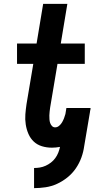

<svg xmlns="http://www.w3.org/2000/svg" viewBox="-20 -755 540 992"><path d="M156 217V113Q171 113 186 110.5Q201 108 215.5 101.5Q230 95 243 85Q256 75 265.5 62Q275 49 281 34Q287 19 290 4Q279 6 268.5 7Q258 8 248 8Q221 8 196.5 0.5Q172 -7 154.5 -23.5Q137 -40 127 -63Q117 -86 113 -112Q109 -138 111 -164Q113 -190 117 -217L152 -425H68V-530H169L203 -735H328L294 -530H418V-425H277L239 -199Q238 -189 236.5 -179Q235 -169 235 -159Q235 -149 235.5 -139Q236 -129 239 -120Q242 -111 248.5 -104Q255 -97 265 -97Q276 -97 285.5 -105Q295 -113 301 -123.5Q307 -134 311 -144.5Q315 -155 318 -166L323 -197H448Q448 -195 447.5 -192.5Q447 -190 447 -187Q446 -185 445.5 -182.5Q445 -180 445 -177L415 0Q411 30 400.5 59Q390 88 372 114.5Q354 141 328.5 161.5Q303 182 274.5 195Q246 208 215.5 212.5Q185 217 156 217Z"/></svg>

Font: Iosevka Curly Slab XBdObl
Style: Regular
Weight: 800
Italic angle: -9°
Monospace: yes
Designer: Belleve Invis
Foundry: Belleve Invis
Version: Version 11.1.0; ttfautohint (v1.8.3)